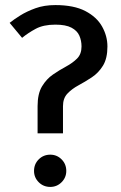

<svg xmlns="http://www.w3.org/2000/svg" viewBox="-20 -728 478 756"><path d="M67 -579 18 -638Q34 -651 59.5 -667Q85 -683 119.5 -695.5Q154 -708 198 -708Q271 -708 316 -684.5Q361 -661 382 -623.5Q403 -586 403 -545Q403 -498 385.5 -469.5Q368 -441 341.5 -423.5Q315 -406 289 -392Q263 -378 245.5 -359.5Q228 -341 228 -310V-203H128V-310Q128 -359 145.5 -388Q163 -417 188.5 -434.5Q214 -452 240 -466Q266 -480 283.5 -497.5Q301 -515 301 -545Q301 -568 292.5 -587.5Q284 -607 261.5 -619Q239 -631 198 -631Q151 -631 120.5 -614.5Q90 -598 67 -579ZM178 8Q151 8 132.5 -10.5Q114 -29 114 -55Q114 -82 132.5 -100.5Q151 -119 178 -119Q204 -119 222.5 -100.5Q241 -82 241 -55Q241 -29 222.5 -10.5Q204 8 178 8Z"/></svg>

Font: Epunda Sans Medium
Style: Regular
Weight: 500
Designer: Simon Atzbach
Foundry: typofactur
Version: Version 2.204; ttfautohint (v1.8.4.7-5d5b)